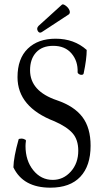

<svg xmlns="http://www.w3.org/2000/svg" viewBox="-20 -855 484 888"><path d="M166 -704Q158 -704 153.5 -714.5Q149 -725 158 -735L266 -833Q271 -838 283.5 -829Q296 -820 301 -808Q306 -796 299 -789L177 -709Q170 -704 166 -704ZM213 13Q87 13 42 -81Q43 -128 66 -210Q66 -212 70 -213Q74 -214 79 -214Q84 -214 89 -212.5Q94 -211 97 -209Q100 -207 100 -204Q98 -190 98 -180Q98 -112 134 -67.5Q170 -23 224 -23Q273 -23 307.5 -61.5Q342 -100 342 -158Q342 -209 315.5 -239Q289 -269 232 -294Q61 -360 61 -498Q61 -584 108.5 -630Q156 -676 237 -676Q323 -676 381 -624Q381 -582 367 -516Q366 -510 359 -509Q352 -508 345.5 -512Q339 -516 339 -521Q341 -572 311 -607.5Q281 -643 226 -643Q175 -643 147 -612.5Q119 -582 119 -530Q119 -433 244 -391Q323 -364 361 -314Q399 -264 399 -181Q399 -88 351.5 -37.5Q304 13 213 13Z"/></svg>

Font: Junicode Cond Light
Style: Regular
Weight: 300
Width: 3
Designer: Peter S. Baker
Version: Version 2.201